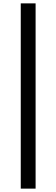

<svg xmlns="http://www.w3.org/2000/svg" viewBox="-20 -843 333 1138"><path d="M103 -823H191V275H103Z"/></svg>

Font: Nebula Sans Semibold
Style: Regular
Weight: 600
Designer: Paul D. Hunt for Adobe (as Source Sans)
Foundry: Nebula Entertainment & Broadcasting LLC
Version: Version 1.010